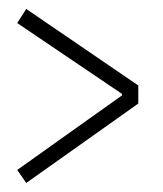

<svg xmlns="http://www.w3.org/2000/svg" viewBox="-20 -531 361 425"><path d="M18.1 -154.8 250 -319.8V-323.2L18.1 -480L38.1 -511.2L286.1 -341.8V-301.8L38.1 -126Z"/></svg>

Font: Rawengulk
Style: Regular
Weight: 400
Version: Version 0.92